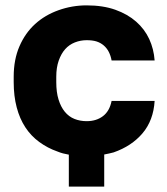

<svg xmlns="http://www.w3.org/2000/svg" viewBox="-20 -563 616 708"><path d="M364.3 125V6.7Q373 5.3 381.9 3.1Q390.8 0.8 398.8 -1Q465.5 -24.2 505.7 -71.7Q545.8 -119.2 550.2 -190.7H391.5Q384 -153.2 359.6 -134.7Q335.2 -116.2 299.5 -116.2Q275.3 -116.2 254.5 -124.5Q233.7 -132.8 218.8 -151.1Q204 -169.3 195.8 -196.2Q187.5 -223 187.5 -260V-280Q187.5 -314 196.6 -339.7Q205.7 -365.3 220.3 -381.7Q235 -398.2 255.8 -406.5Q276.7 -414.8 299.5 -414.8Q321.3 -414.8 336.1 -410.1Q350.8 -405.3 362.2 -395.7Q373.7 -386 381 -371.9Q388.3 -357.8 391.5 -340H550.2Q547.2 -382.3 530.3 -419Q513.3 -455.7 482 -483.2Q450.7 -510.8 405.3 -527Q359.8 -543.2 299.5 -543.2Q245.7 -543.2 195.7 -525.3Q145.7 -507.5 109.2 -474.2Q72.8 -441 51.7 -392.2Q30.5 -343.3 30.5 -280V-260Q30.5 -209 41.6 -167Q52.7 -125 73.6 -93.3Q94.5 -61.5 125 -39.3Q155.5 -17 191.3 -4.5Q202.2 0 212.4 2.7Q222.7 5.3 233.8 7.3V125Z"/></svg>

Font: Golos Text VF
Style: Regular
Weight: 400
Designer: A.Korolkova, Vitaly Kuzmin
Foundry: ParaType Ltd
Version: Version 2.005